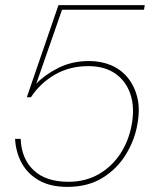

<svg xmlns="http://www.w3.org/2000/svg" viewBox="-20 -720 611 752"><path d="M244 12Q178 12 133.5 -13Q89 -38 65.5 -80.5Q42 -123 39 -176H61Q64 -98 112 -53Q160 -8 248 -8Q315 -8 367 -38Q419 -68 452 -119Q485 -170 496 -233Q508 -299 491 -350.5Q474 -402 432 -431.5Q390 -461 326 -461Q253 -461 195.5 -428Q138 -395 101 -339H85L209 -700H547L544 -682H223L122 -392Q155 -427 208.5 -454Q262 -481 329 -481Q376 -481 415 -464.5Q454 -448 480.5 -415.5Q507 -383 518 -337.5Q529 -292 518 -233Q508 -173 474 -116.5Q440 -60 382.5 -24Q325 12 244 12Z"/></svg>

Font: DM Sans 28pt Thin
Style: Italic
Weight: 250
Italic angle: -10°
Version: Version 4.004;gftools[0.9.30]